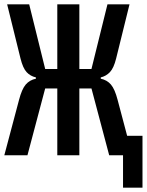

<svg xmlns="http://www.w3.org/2000/svg" viewBox="-28 -718 679 888"><path d="M541 0H477L395 -309H339V0H237V-309H181L99 0H-8L60 -256Q73 -306 91 -327Q109 -348 138 -354V-360Q112 -366 95 -384.5Q78 -403 67 -447L5 -698H107L181 -399H237V-698H339V-399H395L469 -698H571L509 -447Q498 -403 480.5 -384.5Q463 -366 438 -360V-354Q467 -348 485 -327Q503 -306 516 -256L560 -90H631V150H541Z"/></svg>

Font: IBM Plex Mono Medium
Style: Regular
Weight: 500
Monospace: yes
Designer: Mike Abbink, Paul van der Laan, Pieter van Rosmalen
Foundry: Bold Monday
Version: Version 2.3